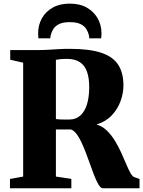

<svg xmlns="http://www.w3.org/2000/svg" viewBox="-20 -1012 770 1032"><path d="M33.5 0V-50L104.5 -63V-675L35 -691V-743H187.5Q219 -743 244.2 -744.8Q269.5 -746.5 295.5 -748Q321.5 -749.5 355 -749.5Q461.5 -749.5 524.8 -728.2Q588 -707 615.8 -663.2Q643.5 -619.5 643.5 -552Q643.5 -511.5 628.2 -469Q613 -426.5 581.2 -392.5Q549.5 -358.5 499 -343Q530.5 -333.5 554.8 -309.8Q579 -286 597.8 -255.2Q616.5 -224.5 631.5 -191.5Q646.5 -158.5 658.5 -129.8Q670.5 -101 681.2 -82Q692 -63 703 -59.5L730 -50V0H533.5Q521 0 508.8 -21Q496.5 -42 483.8 -75.5Q471 -109 457.5 -147.5Q444 -186 429 -222Q414 -258 397.5 -283.5Q381 -309 362 -316Q352.5 -316 341.8 -316Q331 -316 320.2 -316Q309.5 -316 299.5 -316Q289.5 -316 280.5 -316V-63L363.5 -50.5V0ZM352.5 -369.5Q386.5 -369.5 410.5 -390Q434.5 -410.5 447 -449.5Q459.5 -488.5 459.5 -544.5Q459.5 -593 447.5 -626.8Q435.5 -660.5 409.2 -678Q383 -695.5 339.5 -695.5Q323.5 -695.5 313 -694.8Q302.5 -694 295 -692.8Q287.5 -691.5 280.5 -690.5V-372Q288 -370.5 302.2 -370Q316.5 -369.5 331 -369.5Q345.5 -369.5 352.5 -369.5ZM355 -992.5Q409.5 -992.5 447.2 -970.8Q485 -949 505.2 -912.8Q525.5 -876.5 525.5 -833Q525.5 -825 525 -818.8Q524.5 -812.5 523.5 -806H459.5Q459.5 -809 459.5 -813.2Q459.5 -817.5 458 -822.5Q454 -839.5 444 -855.8Q434 -872 413 -882.5Q392 -893 355 -893Q318.5 -893 297.5 -882.5Q276.5 -872 266.5 -855.8Q256.5 -839.5 252.5 -822.5Q251.5 -817.5 251 -813.2Q250.5 -809 250.5 -806H186.5Q186 -812.5 185.5 -819Q185 -825.5 185 -833.5Q185 -877 205 -913.2Q225 -949.5 263 -971Q301 -992.5 355 -992.5Z"/></svg>

Font: Merriweather 60pt Black
Style: Regular
Weight: 900
Version: Version 2.100